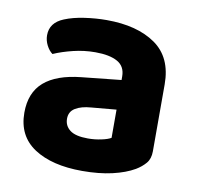

<svg xmlns="http://www.w3.org/2000/svg" viewBox="-63 -561 660 641"><g transform="rotate(10 266.5 -240.0)"><path d="M255.2 -94.6Q278.2 -94.6 300.4 -99.3Q322.6 -104 333 -110.4V-206L248.6 -198.4Q214.8 -195.9 195.1 -183.7Q175.4 -171.6 175.4 -147.7Q175.4 -123.6 194.3 -109.1Q213.2 -94.6 255.2 -94.6ZM248.9 -494.8Q352.6 -494.8 414.6 -451.6Q476.6 -408.4 476.6 -316.8V-89.7Q476.6 -64.6 463.6 -49.3Q450.5 -34 431.2 -22.5Q401.2 -5 356.6 5.3Q312 15.5 255.2 15.5Q152.8 15.5 92.2 -24.1Q31.6 -63.8 31.6 -142.9Q31.6 -211 73.6 -247.4Q115.6 -283.8 198.6 -292.3L332.3 -306.3V-318.3Q332.3 -352.4 305.7 -367.4Q279.1 -382.4 230.4 -382.4Q192.4 -382.4 155.7 -373.4Q119 -364.5 90 -351.8Q78.2 -360.3 69.8 -376.6Q61.4 -393 61.4 -410.6Q61.4 -453.3 107.1 -471.8Q135.6 -483.6 174.1 -489.2Q212.7 -494.8 248.9 -494.8Z"/></g></svg>

Font: Baloo Bhaijaan 2
Style: Regular
Weight: 400
Designer: Sanskriti Dholi, Noopur Datye and Ek Type
Foundry: Ek Type
Version: Version 1.701